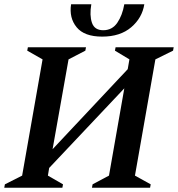

<svg xmlns="http://www.w3.org/2000/svg" viewBox="-27 -882 836 902"><path d="M-7 0 -4 -16 77 -57 173 -603 101 -644 104 -660H377L374 -644L295 -603L220 -181L573 -557L581 -603L513 -644L516 -660H789L786 -644L703 -603L607 -57L681 -16L678 0H405L408 -16L485 -57L557 -467L204 -93L198 -57L269 -16L266 0ZM307 -862H402Q393 -810 405 -775Q417 -740 458 -740Q500 -740 524 -775Q548 -810 557 -862H651Q641 -798 589.5 -754Q538 -710 453 -710Q369 -710 333 -754Q297 -798 307 -862Z"/></svg>

Font: Spectral SemiBold
Style: Italic
Weight: 600
Italic angle: -10°
Designer: Jean-Baptiste Levee
Foundry: Production Type
Version: Version 2.001